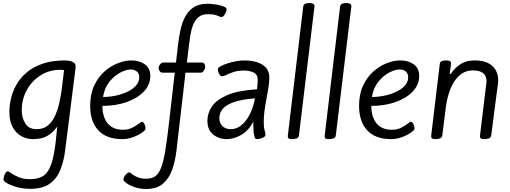

<svg xmlns="http://www.w3.org/2000/svg" viewBox="-20 -907 3374 1271"><path d="M180 343Q134 343 93.5 332Q53 321 28 306.5Q3 292 3 283Q3 274 6.5 260.5Q10 247 17 237Q24 227 33 227Q36 227 54.5 240Q73 253 104.5 266Q136 279 178 279Q224 279 255 264Q286 249 306 211Q326 173 338 105Q350 37 359 -69Q325 -23 288 -4.5Q251 14 198 14Q158 14 122.5 -5Q87 -24 64.5 -64Q42 -104 42 -167Q42 -207 52.5 -253.5Q63 -300 88 -345Q113 -390 155.5 -426.5Q198 -463 261 -485Q324 -507 411 -507Q422 -507 438.5 -504.5Q455 -502 468 -493Q481 -484 481 -463L411 91Q402 162 378.5 219.5Q355 277 308 310Q261 343 180 343ZM222 -52Q266 -52 295 -75Q324 -98 342 -135.5Q360 -173 370.5 -217Q381 -261 387 -304L404 -442Q400 -444 391 -444.5Q382 -445 380 -445Q306 -445 248 -408Q190 -371 157 -310Q124 -249 124 -176Q124 -127 147.5 -89.5Q171 -52 222 -52Z M790 14Q685 14 631 -44Q577 -102 577 -207Q577 -284 603.5 -340.5Q630 -397 672 -434Q714 -471 761 -489Q808 -507 850 -507Q903 -507 939 -481Q975 -455 975 -405Q975 -346 932 -301Q889 -256 817.5 -231Q746 -206 658 -206Q658 -133 692.5 -90.5Q727 -48 794 -48Q829 -48 855.5 -61.5Q882 -75 898.5 -88Q915 -101 917 -101Q929 -101 936.5 -85.5Q944 -70 944 -56Q944 -46 920 -29Q896 -12 860.5 1Q825 14 790 14ZM662 -265Q706 -265 749 -274.5Q792 -284 826.5 -301Q861 -318 881.5 -342Q902 -366 902 -395Q902 -421 886 -434Q870 -447 846 -447Q815 -447 776 -426.5Q737 -406 704.5 -366Q672 -326 662 -265Z M948 344Q908 344 873.5 332.5Q839 321 818 306Q797 291 797 281Q797 269 810.5 251.5Q824 234 837 234Q840 234 852.5 244.5Q865 255 888.5 265.5Q912 276 948 276Q985 276 1008.5 259Q1032 242 1047.5 200.5Q1063 159 1075 85Q1087 11 1100 -104L1137 -426H1057Q1044 -426 1037 -436Q1030 -446 1030 -456Q1030 -469 1040 -481Q1050 -493 1061 -493H1145L1158 -607Q1164 -659 1174.5 -708Q1185 -757 1206 -796.5Q1227 -836 1262.5 -859Q1298 -882 1353 -882Q1383 -882 1412.5 -877Q1442 -872 1461 -864Q1480 -856 1480 -847Q1480 -838 1475 -825.5Q1470 -813 1462 -803.5Q1454 -794 1445 -794Q1440 -794 1419 -803.5Q1398 -813 1354 -813Q1317 -813 1294 -793.5Q1271 -774 1258.5 -742.5Q1246 -711 1240 -673.5Q1234 -636 1230 -600L1217 -493H1315Q1338 -493 1338 -463Q1338 -451 1329 -438.5Q1320 -426 1308 -426H1208L1148 91Q1140 159 1119.5 217Q1099 275 1058 309.5Q1017 344 948 344Z M1481 14Q1429 14 1391 -16.5Q1353 -47 1353 -108Q1353 -157 1382.5 -201.5Q1412 -246 1483.5 -277Q1555 -308 1681 -316Q1684 -334 1685 -350.5Q1686 -367 1686 -378Q1686 -414 1659 -427Q1632 -440 1594 -440Q1556 -440 1527 -430.5Q1498 -421 1479 -411.5Q1460 -402 1451 -402Q1437 -402 1429.5 -419Q1422 -436 1422 -449Q1422 -458 1439.5 -468Q1457 -478 1484.5 -487Q1512 -496 1542 -501.5Q1572 -507 1597 -507Q1639 -507 1677 -496.5Q1715 -486 1739 -461Q1763 -436 1763 -392Q1763 -361 1754 -310.5Q1745 -260 1735.5 -204Q1726 -148 1726 -98Q1726 -64 1731.5 -46Q1737 -28 1737 -14Q1737 -5 1726.5 1Q1716 7 1702.5 10.5Q1689 14 1679 14Q1670 14 1665 -1Q1660 -16 1658.5 -37Q1657 -58 1657 -76V-102Q1626 -42 1577 -14Q1528 14 1481 14ZM1507 -52Q1541 -52 1568 -70.5Q1595 -89 1615.5 -119.5Q1636 -150 1649 -186Q1662 -222 1668 -256Q1578 -249 1526.5 -230.5Q1475 -212 1453.5 -185Q1432 -158 1432 -123Q1432 -94 1452 -73Q1472 -52 1507 -52Z M1912 14Q1898 14 1891.5 10Q1885 6 1885 -6L1987 -861Q1989 -878 2001 -882.5Q2013 -887 2031 -887Q2044 -887 2053 -882Q2062 -877 2062 -866L1959 -11Q1957 5 1943 9.5Q1929 14 1912 14Z M2156 14Q2142 14 2135.5 10Q2129 6 2129 -6L2231 -861Q2233 -878 2245 -882.5Q2257 -887 2275 -887Q2288 -887 2297 -882Q2306 -877 2306 -866L2203 -11Q2201 5 2187 9.5Q2173 14 2156 14Z M2570 14Q2465 14 2411 -44Q2357 -102 2357 -207Q2357 -284 2383.5 -340.5Q2410 -397 2452 -434Q2494 -471 2541 -489Q2588 -507 2630 -507Q2683 -507 2719 -481Q2755 -455 2755 -405Q2755 -346 2712 -301Q2669 -256 2597.5 -231Q2526 -206 2438 -206Q2438 -133 2472.5 -90.5Q2507 -48 2574 -48Q2609 -48 2635.5 -61.5Q2662 -75 2678.5 -88Q2695 -101 2697 -101Q2709 -101 2716.5 -85.5Q2724 -70 2724 -56Q2724 -46 2700 -29Q2676 -12 2640.5 1Q2605 14 2570 14ZM2442 -265Q2486 -265 2529 -274.5Q2572 -284 2606.5 -301Q2641 -318 2661.5 -342Q2682 -366 2682 -395Q2682 -421 2666 -434Q2650 -447 2626 -447Q2595 -447 2556 -426.5Q2517 -406 2484.5 -366Q2452 -326 2442 -265Z M2861 14Q2847 14 2840.5 10Q2834 6 2834 -6L2891 -482Q2893 -499 2905.5 -503Q2918 -507 2935 -507Q2949 -507 2957.5 -502.5Q2966 -498 2966 -487L2957 -417H2963Q2993 -461 3031 -484Q3069 -507 3121 -507Q3199 -507 3238.5 -471Q3278 -435 3278 -374Q3278 -371 3277.5 -364Q3277 -357 3274.5 -338.5Q3272 -320 3267 -282Q3262 -244 3253.5 -178.5Q3245 -113 3232 -11Q3230 5 3215 9.5Q3200 14 3183 14Q3170 14 3163.5 10Q3157 6 3157 -6L3199 -353Q3201 -363 3201 -368Q3201 -441 3111 -441Q3060 -441 3023 -409Q2986 -377 2963 -321.5Q2940 -266 2931 -195L2908 -11Q2906 5 2892 9.5Q2878 14 2861 14Z"/></svg>

Font: Kite One
Style: Regular
Weight: 400
Designer: Eduardo Rodriguez Tunni
Foundry: Eduardo Rodriguez Tunni
Version: Version 1.002; ttfautohint (v1.8.4.7-5d5b);gftools[0.9.23]